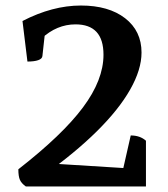

<svg xmlns="http://www.w3.org/2000/svg" viewBox="-20 -675 607 695"><path d="M73.6 0Q57.9 -11 52.2 -23.7Q46.4 -36.5 46.4 -62.2Q206 -186.6 280.3 -286.2Q354.6 -385.7 354.6 -477Q354.6 -532 329.3 -559.4Q303.9 -586.8 253.5 -586.8Q185.4 -586.8 130.1 -535.3L144.3 -570L133.5 -472.1Q132.5 -462.1 118.3 -457.2Q104.1 -452.2 79.3 -452.2L61.4 -599Q170 -655 272.8 -655Q373.4 -655 432.9 -609Q492.3 -562.9 492.3 -484.8Q492.3 -423.1 451 -350.5Q409.8 -278 330.2 -199.4Q250.7 -120.8 136.2 -39.4L114.9 -86.2L466.2 -64.3L423 -51.7L453.2 -184.7Q486.9 -184.7 508.3 -165.6V0Z"/></svg>

Font: Pitagon Serif
Style: Regular
Weight: 400
Designer: Travis Tran
Foundry: Pitagon
Version: Version 1.000;gftools[0.9.26]